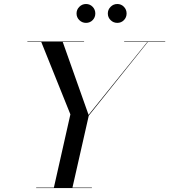

<svg xmlns="http://www.w3.org/2000/svg" viewBox="-20 -962 865 982"><path d="M255 0 340 -377 190 -750H300L433 -374.5L734 -748H736.5L434 -370.5L350 0ZM165 0V-2.5H450V0ZM120 -747.5V-750H410V-747.5ZM615 -747.5V-750H825V-747.5ZM580 -845Q560 -845 545.8 -859Q531.5 -873 531.5 -893Q531.5 -913 545.8 -927.2Q560 -941.5 580 -941.5Q600 -941.5 613.8 -927.2Q627.5 -913 627.5 -893Q627.5 -873 613.8 -859Q600 -845 580 -845ZM420 -845Q400 -845 385.8 -859Q371.5 -873 371.5 -893Q371.5 -913 385.8 -927.2Q400 -941.5 420 -941.5Q440 -941.5 453.8 -927.2Q467.5 -913 467.5 -893Q467.5 -873 453.8 -859Q440 -845 420 -845Z"/></svg>

Font: Bodoni Moda 72pt
Style: Italic
Weight: 400
Italic angle: -13°
Designer: Owen Earl
Foundry: indestructible type
Version: Version 2.005